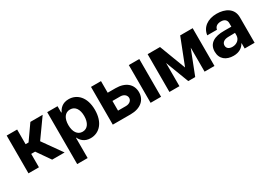

<svg xmlns="http://www.w3.org/2000/svg" viewBox="10 -1376 3364 2402"><g transform="rotate(-30 1692.0 -174.5)"><path d="M60.4 0H211.6V-193.5H268.1L402.7 0H582.4L387.4 -274.9L580.3 -545.5H402.7L254.3 -333.8H211.6V-545.5H60.4Z M646 204.5H797.2V-87.4H801.8C822.8 -41.9 868.6 8.9 956.7 8.9C1081 8.9 1177.9 -89.5 1177.9 -272C1177.9 -459.5 1076.7 -552.6 957 -552.6C865.8 -552.6 822.1 -498.2 801.8 -453.8H795.1V-545.5H646ZM794 -272.7C794 -370 835.2 -432.2 908.7 -432.2C983.7 -432.2 1023.4 -367.2 1023.4 -272.7C1023.4 -177.6 983 -111.5 908.7 -111.5C835.9 -111.5 794 -175.4 794 -272.7Z M1536.2 -377.8H1422.9V-545.5H1278.4V0H1536.2C1680.8 0 1765.6 -75.6 1766 -188.2C1765.6 -302.9 1680.8 -377.8 1536.2 -377.8ZM1422.9 -119V-258.9H1536.2C1587 -258.9 1622.9 -229 1623.6 -187.1C1622.9 -147.4 1587 -119 1536.2 -119ZM1824.6 0H1975.9V-545.5H1824.6Z M2419 -167.3 2275.6 -545.5H2096.6V0H2241.1V-334.9L2368.6 0H2469.1L2604.4 -346.9V0H2747.2V-545.5H2566.8Z M3019.9 10.3C3100.5 10.3 3152.7 -24.9 3179.3 -75.6H3183.6V0H3327.1V-367.9C3327.1 -497.9 3217 -552.6 3095.5 -552.6C2964.8 -552.6 2874.6 -485.1 2860.4 -376.8L3000.7 -376.4C3008.2 -418.3 3040.5 -442.1 3094.8 -442.1C3146.3 -442.1 3175.8 -416.2 3175.8 -371.4V-320L3069.2 -320.3C2935 -321 2838.8 -274.1 2838.8 -152.3C2838.8 -44.4 2915.8 10.3 3019.9 10.3ZM2983.3 -157.3C2983.3 -199.9 3018.1 -227.3 3077.4 -228.3L3176.8 -230.1V-195C3176.8 -137.8 3129.6 -94.1 3063.2 -94.1C3016.7 -94.1 2983.3 -115.8 2983.3 -157.3Z"/></g></svg>

Font: Magic Ui Pro
Style: Bold
Weight: 700
Designer: Stefan Endress, Andreas Faust
Version: Version 1.000;FEAKit 1.0